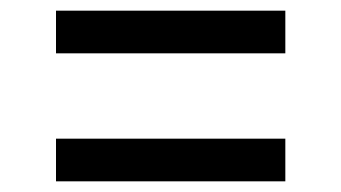

<svg xmlns="http://www.w3.org/2000/svg" viewBox="-20 -510 640 360"><path d="M85 -410V-490H515V-410ZM85 -170V-250H515V-170Z"/></svg>

Font: JetBrainsMono NF
Style: Regular
Weight: 400
Designer: Philipp Nurullin, Konstantin Bulenkov
Foundry: JetBrains
Version: Version 2.251; ttfautohint (v1.8.3);Nerd Fonts 2.2.2